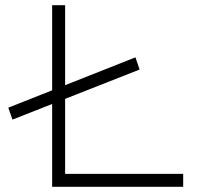

<svg xmlns="http://www.w3.org/2000/svg" viewBox="-20 -720 800 740"><path d="M28 -259 12 -305 502 -499 518 -452ZM181 0V-700H231V-50H686V0Z"/></svg>

Font: Lexend Tera ExtraLight
Style: Regular
Weight: 250
Designer: Bonnie Shaver-Troup, Thomas Jockin
Foundry: Lexend
Version: Version 1.007